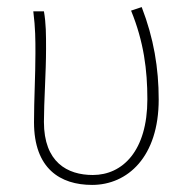

<svg xmlns="http://www.w3.org/2000/svg" viewBox="-20 -510 532 542"><path d="M240 12C340 12 428 -67 428 -229C428 -318 414 -402 380 -490L350 -480C386 -392 396 -312 396 -230C396 -84 326 -16 242 -16C170 -16 104 -52 104 -166C104 -222 110 -306 110 -372C110 -412 110 -444 104 -478H74C80 -430 80 -398 80 -360C80 -295 76 -230 76 -165C76 -34 150 12 240 12Z"/></svg>

Font: Source Sans Pro ExtraLight
Style: Regular
Weight: 200
Designer: Paul D. Hunt
Foundry: Adobe Systems Incorporated
Version: Version 3.006;hotconv 1.0.111;makeotfexe 2.5.65597